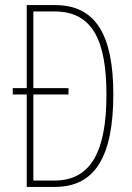

<svg xmlns="http://www.w3.org/2000/svg" viewBox="-20 -734 519 754"><path d="M197 -714H85V-388H30V-363H85V0H196C356 0 425 -124 425 -364C425 -596 356 -714 197 -714ZM195 -689C346 -689 398 -570 398 -362C398 -141 338 -25 194 -25H111V-363H249V-388H111V-689Z"/></svg>

Font: Noto Sans Gurmukhi UI ExtraCondensed Thin
Style: Regular
Weight: 100
Width: 2
Designer: Jelle Bosma - Monotype Design Team
Foundry: Monotype Imaging Inc.
Version: Version 2.004